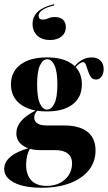

<svg xmlns="http://www.w3.org/2000/svg" viewBox="-20 -704 516 917"><path d="M179 192.7Q95.2 192.7 47.6 168.1Q0 143.5 0 103.2Q0 69.4 31 44Q62.1 18.5 118.5 3.2L123.4 4.8Q114.5 20.2 109.7 39.5Q104.8 58.9 104.8 82.3Q104.8 131.5 129.8 157.7Q154.8 183.9 202.4 183.9Q238.7 183.9 266.1 169.8Q293.5 155.6 308.9 131.5Q324.2 107.3 324.2 75.8Q324.2 45.2 303.2 29Q282.3 12.9 243.5 12.9H171Q120.2 12.9 89.1 -8.9Q58.1 -30.6 58.1 -66.9Q58.1 -98.4 80.2 -125Q102.4 -151.6 150.8 -176.6L158.1 -175.8Q150 -166.9 146.8 -158.9Q143.5 -150.8 143.5 -142.7Q143.5 -124.2 158.9 -114.5Q174.2 -104.8 202.4 -104.8H285.5Q359.7 -104.8 398 -74.2Q436.3 -43.5 436.3 14.5Q436.3 68.5 404.4 108.5Q372.6 148.4 314.9 170.6Q257.3 192.7 179 192.7ZM204 -171.8Q123.4 -171.8 77.8 -206Q32.3 -240.3 32.3 -300.8Q32.3 -361.3 77.8 -395.6Q123.4 -429.8 204 -429.8Q283.1 -429.8 327 -396.4Q371 -362.9 371 -300.8Q371 -239.5 327 -205.6Q283.1 -171.8 204 -171.8ZM204 -180.6Q225.8 -180.6 239.9 -209.7Q254 -238.7 254 -300.8Q254 -362.9 240.3 -391.9Q226.6 -421 205.6 -421Q184.7 -421 171 -391.9Q157.3 -362.9 157.3 -300.8Q157.3 -238.7 170.6 -209.7Q183.9 -180.6 204 -180.6ZM438.7 -324.2Q421.8 -324.2 413.3 -337.1Q404.8 -350 400 -366.1Q395.2 -382.3 390.3 -394.8Q385.5 -407.3 376.6 -407.3Q371 -407.3 361.3 -401.2Q351.6 -395.2 341.5 -383.1Q331.5 -371 323.4 -350.8L319.4 -358.1Q333.1 -390.3 359.7 -410.1Q386.3 -429.8 417.7 -429.8Q444.4 -429.8 459.7 -414.9Q475 -400 475 -374.2Q475 -352.4 464.9 -338.3Q454.8 -324.2 438.7 -324.2ZM237.9 -683.9 239.5 -678.2Q204 -670.2 184.3 -657.3Q164.5 -644.4 164.5 -629Q164.5 -610.5 183.9 -610.5Q197.6 -610.5 210.5 -616.5Q223.4 -622.6 242.7 -622.6Q267.7 -622.6 281 -609.7Q294.4 -596.8 294.4 -573.4Q294.4 -546.8 273.8 -529.8Q253.2 -512.9 218.5 -512.9Q180.6 -512.9 158.1 -533.9Q135.5 -554.8 135.5 -589.5Q135.5 -625 160.9 -648.4Q186.3 -671.8 237.9 -683.9Z"/></svg>

Font: Playfair 144pt SemiCondensed Black
Style: Regular
Weight: 900
Width: 4
Designer: Claus Eggers Sørensen
Foundry: Claus Eggers Sørensen
Version: Version 2.203